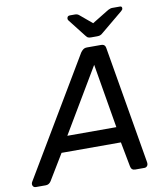

<svg xmlns="http://www.w3.org/2000/svg" viewBox="-135 -966 903 1045"><g transform="rotate(-10 316.5 -444.0)"><path d="M-21 0Q-34 0 -38.5 -10Q-43 -20 -37 -31L348 -678Q354 -687 362.5 -693.5Q371 -700 384 -700H460Q474 -700 480 -694Q486 -688 487 -678L597 -31Q600 -16 594 -8Q588 0 578 0H527Q506 0 502 -22L476 -159H148L62 -17Q51 0 33 0ZM195 -245H466L406 -600ZM416 -750Q408 -750 401 -752Q394 -754 386 -765L311 -861Q305 -868 307 -876Q309 -888 323 -888H351Q363 -888 372 -881L440 -824L533 -881Q540 -884 545 -886Q550 -888 556 -888H599Q611 -888 610 -876Q610 -869 601 -862L484 -765Q472 -754 464.5 -752Q457 -750 448 -750Z"/></g></svg>

Font: Lubike
Style: Italic
Weight: 400
Italic angle: -12°
Foundry: Honoka55
Version: Version 1.000;July 22, 2022;FontCreator 14.0.0.2862 64-bit